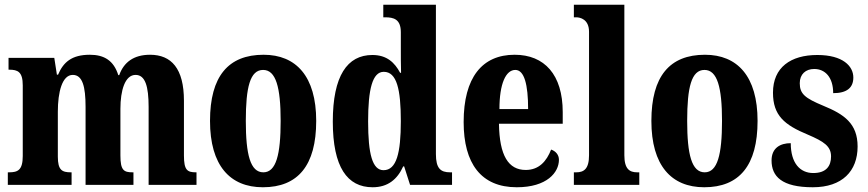

<svg xmlns="http://www.w3.org/2000/svg" viewBox="-20 -780 3660 810"><path d="M13 0H282V-53H279C242 -53 224 -62 224 -119V-309C224 -391 242 -464 287 -464C328 -464 341 -415 341 -329V0H543V-53H539C502 -53 488 -62 488 -124V-321C488 -398 507 -464 552 -464C593 -464 607 -415 607 -329V0H809V-53H807C770 -53 756 -62 756 -124V-355C756 -491 703 -549 613 -549C544 -549 502 -517 483 -463H479C460 -524 420 -549 359 -549C282 -549 247 -517 225 -465H220L209 -536H16V-486H19C55 -486 76 -477 76 -420V-122C76 -62 55 -53 18 -53H13Z M1089 10C1237 10 1314 -82 1314 -270C1314 -458 1229 -549 1092 -549C943 -549 866 -458 866 -270C866 -82 950 10 1089 10ZM1091 -53C1036 -53 1017 -128 1017 -270C1017 -412 1035 -485 1090 -485C1144 -485 1164 -412 1164 -270C1164 -128 1145 -53 1091 -53Z M1552 10C1616 10 1656 -23 1681 -78H1685L1710 0H1887V-53H1879C1839 -53 1819 -69 1819 -130V-760H1597V-707H1605C1641 -707 1671 -699 1671 -644V-583C1671 -545 1671 -503 1672 -473H1668C1645 -516 1612 -548 1551 -548C1445 -548 1384 -460 1384 -267C1384 -75 1445 10 1552 10ZM1598 -62C1551 -62 1533 -130 1533 -268C1533 -403 1551 -477 1599 -477C1654 -477 1671 -403 1671 -269C1671 -135 1653 -62 1598 -62Z M2160 10C2288 10 2338 -53 2338 -106C2338 -128 2323 -143 2305 -149C2286 -100 2254 -63 2198 -63C2125 -63 2087 -123 2085 -258H2354V-307C2354 -465 2277 -549 2151 -549C2014 -549 1936 -453 1936 -265C1936 -91 2009 10 2160 10ZM2208 -320H2087C2087 -427 2114 -485 2154 -485C2192 -485 2208 -423 2208 -320Z M2401 0H2677V-53H2668C2636 -53 2614 -67 2614 -125V-760H2401V-707H2411C2427 -707 2465 -699 2465 -646V-125C2465 -67 2443 -53 2411 -53H2401Z M2951 10C3099 10 3176 -82 3176 -270C3176 -458 3091 -549 2954 -549C2805 -549 2728 -458 2728 -270C2728 -82 2812 10 2951 10ZM2953 -53C2898 -53 2879 -128 2879 -270C2879 -412 2897 -485 2952 -485C3006 -485 3026 -412 3026 -270C3026 -128 3007 -53 2953 -53Z M3409 10C3533 10 3598 -58 3598 -162C3598 -259 3541 -298 3453 -334C3376 -366 3354 -384 3354 -429C3354 -467 3379 -489 3415 -489C3461 -489 3495 -454 3495 -387C3553 -387 3580 -410 3580 -453C3580 -501 3536 -548 3428 -548C3316 -548 3241 -496 3241 -389C3241 -293 3289 -253 3388 -212C3456 -183 3486 -163 3486 -120C3486 -80 3466 -50 3411 -50C3355 -50 3316 -92 3316 -176C3272 -176 3235 -156 3235 -103C3235 -36 3278 10 3409 10Z"/></svg>

Font: Noto Serif Devanagari ExtraCondensed ExtraBold
Style: Regular
Weight: 800
Width: 2
Designer: Universal Thirst, Indian Type Foundry and the Monotype Design Team
Foundry: Monotype Imaging Inc.
Version: Version 2.004